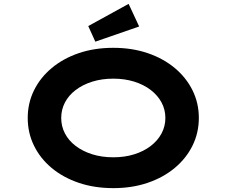

<svg xmlns="http://www.w3.org/2000/svg" viewBox="-20 -963 1172 993"><path d="M566.5 10Q468.3 10 387.3 -17.5Q306.3 -45 247 -94.5Q187.7 -144 155.6 -210.1Q123.4 -276.1 123.4 -352.9Q123.4 -429.6 155.8 -495.7Q188.3 -561.7 247.6 -611.2Q306.9 -660.7 387.6 -688.2Q468.3 -715.7 565.9 -715.7Q663.1 -715.7 743.8 -688.2Q824.6 -660.7 883.9 -611.2Q943.2 -561.7 975.8 -495.7Q1008.4 -429.6 1008.4 -353.4Q1008.4 -276.1 975.8 -210.1Q943.2 -144 883.9 -94.5Q824.6 -45 743.8 -17.5Q663.1 10 566.5 10ZM565.9 -149.5Q625.2 -149.5 674.4 -165Q723.7 -180.5 759.6 -208.1Q795.6 -235.7 815.5 -272.8Q835.3 -309.8 835.3 -352.9Q835.3 -396 815.5 -433Q795.6 -470 759.6 -497.6Q723.7 -525.2 674.4 -540.7Q625.2 -556.2 565.9 -556.2Q506.7 -556.2 457.2 -540.7Q407.8 -525.2 371.5 -497.6Q335.2 -470 315.9 -433Q296.6 -396 296.6 -352.9Q296.6 -309.8 315.9 -272.8Q335.2 -235.7 371.5 -208.1Q407.8 -180.5 457.2 -165Q506.7 -149.5 565.9 -149.5ZM473 -747.5 436.4 -828.2 645.2 -943 699.7 -826Z"/></svg>

Font: Lexend Zetta
Style: Regular
Weight: 400
Designer: Bonnie Shaver-Troup, Thomas Jockin
Foundry: Lexend
Version: Version 1.007